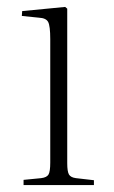

<svg xmlns="http://www.w3.org/2000/svg" viewBox="-20 -534 328 554"><path d="M48 0V-15L99 -20Q115 -22 120 -30.5Q125 -39 125 -65V-421Q125 -459 119 -470.5Q113 -482 92 -483L43 -488L44 -502L168 -514L174 -509V-63Q174 -39 179 -30.5Q184 -22 199 -20L251 -14V0Z"/></svg>

Font: Literata 60pt ExtraLight
Style: Regular
Weight: 250
Designer: Latin by Veronika Burian and Jose Scaglione. Greek by Irene Vlachou. Cyrillic by Vera Evstafieva.
Foundry: TypeTogether
Version: Version 3.103;gftools[0.9.29]